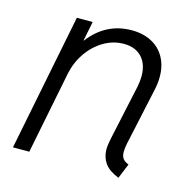

<svg xmlns="http://www.w3.org/2000/svg" viewBox="-84 -607 695 698"><g transform="rotate(15 263.5 -257.5)"><path d="M351.6 -81.1Q351.6 -96.2 356.9 -122.1L401.9 -330.6Q406.2 -352.1 406.2 -370.6Q406.2 -416 381.8 -441.9Q357.4 -467.8 314.5 -467.8Q273.9 -467.8 238.3 -446.5Q202.6 -425.3 178 -389.2Q153.3 -353 144.5 -309.1L83 0H21.5L124 -515.1H183.6L168.9 -441.9H170.4Q232.4 -522.9 329.6 -522.9Q372.6 -522.9 404.5 -505.9Q436.5 -488.8 453.6 -457.8Q470.7 -426.8 470.7 -385.3Q470.7 -362.3 465.8 -339.4L418.9 -122.6Q414.6 -103 414.6 -88.9Q414.6 -73.2 421.1 -63.7Q427.7 -54.2 443.4 -48.3L420.4 7.8Q382.8 -7.3 367.2 -29.5Q351.6 -51.8 351.6 -81.1Z"/></g></svg>

Font: Reddit Sans Fudge Light Italic
Style: Regular
Weight: 300
Italic angle: -11.25°
Designer: Stephen Hutchings
Version: Version 1.013